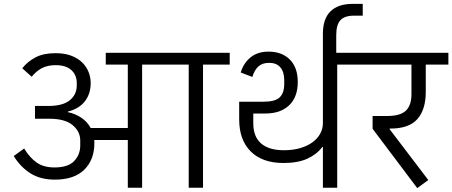

<svg xmlns="http://www.w3.org/2000/svg" viewBox="-20 -971 2339 993"><path d="M264 -42Q189 -42 137.5 -74.5Q86 -107 51 -164L105 -203Q134 -155 170 -130Q206 -105 262 -105Q332 -105 363.5 -138Q395 -171 395 -219V-244Q395 -291 355.5 -324Q316 -357 234 -357H161V-423H230Q305 -423 341 -452.5Q377 -482 377 -529V-541Q377 -583 349 -608.5Q321 -634 268 -634Q226 -634 196.5 -618.5Q167 -603 144 -574L95 -618Q123 -653 164 -674.5Q205 -696 267 -696Q313 -696 347 -683.5Q381 -671 403.5 -649.5Q426 -628 437.5 -600Q449 -572 449 -542Q449 -485 418.5 -446.5Q388 -408 331 -394V-391Q369 -383 400 -362.5Q431 -342 449 -309H641V-637H527V-698H1168V-637H1030V0H956V-637H715V0H641V-247H467Q468 -243 468 -239Q468 -235 468 -230Q468 -145 416 -93.5Q364 -42 264 -42Z M1650 -211H1647Q1619 -173 1570 -150.5Q1521 -128 1446 -128Q1337 -128 1277 -187.5Q1217 -247 1217 -354V-445H1344Q1403 -445 1426.5 -467.5Q1450 -490 1450 -537V-557Q1450 -599 1430 -622.5Q1410 -646 1372 -646Q1337 -646 1316.5 -627.5Q1296 -609 1285 -573L1225 -596Q1239 -644 1275.5 -674Q1312 -704 1369 -704Q1438 -704 1479 -663Q1520 -622 1520 -547Q1520 -469 1475.5 -426.5Q1431 -384 1353 -384H1290V-333Q1290 -264 1330.5 -229Q1371 -194 1448 -194Q1495 -194 1532.5 -205Q1570 -216 1596 -235Q1622 -254 1636 -279.5Q1650 -305 1650 -334V-698H1862V-637H1724V0H1650Z M1650 -796Q1650 -874 1689.5 -912.5Q1729 -951 1804 -951H1856V-890H1811Q1762 -890 1740.5 -866.5Q1719 -843 1719 -789V-669H1650Z M1907 -305V-371H1982Q2050 -371 2079 -398.5Q2108 -426 2108 -484V-637H1822V-698H2299V-637H2182V-496Q2182 -404 2138.5 -355Q2095 -306 1999 -306H1995V-303L2195 -40L2138 2Z"/></svg>

Font: IBM Plex Sans Devanagari
Style: Regular
Weight: 400
Designer: Mike Abbink, Paul van der Laan, Pieter van Rosmalen, Erin McLaughlin
Foundry: Bold Monday
Version: Version 1.1